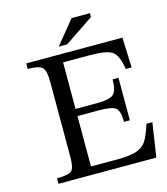

<svg xmlns="http://www.w3.org/2000/svg" viewBox="-121 -919 879 1012"><g transform="rotate(-15 319.0 -413.0)"><path d="M634 -186 606 0H72V-30Q134 -30 151.5 -45Q169 -60 169 -118V-535Q169 -592 151 -609.5Q133 -627 72 -627V-657H597L603 -493H571Q560 -568 530 -590Q500 -612 408 -612H261V-358H378Q447 -358 468.5 -377.5Q490 -397 490 -458H522V-226H490Q490 -286 469.5 -302.5Q449 -319 378 -319H261V-44H390Q469 -43 507 -55.5Q545 -68 563 -94.5Q581 -121 602 -186ZM260 -698 365 -826H465V-805L306 -698Z"/></g></svg>

Font: myMathFont
Style: Regular
Weight: 400
Designer: Ross Mills, John Hudson & Paul Hanslow, Tiro Typeworks Ltd; with prior portions MicroPress Inc., and Coen Hoffman. Math 
Foundry: Tiro Typeworks Ltd
Version: Version 2.13 b171